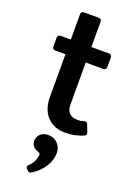

<svg xmlns="http://www.w3.org/2000/svg" viewBox="-181 -746 774 1114"><g transform="rotate(20 206.0 -188.5)"><path d="M389.2 -34.2Q393.1 -24.9 391.6 -18.8Q390.1 -12.7 381.8 -8.8Q358.4 1.5 330.3 7.8Q302.2 14.2 270 14.2Q231.4 14.2 202.6 1.5Q173.8 -11.2 154.5 -33.2Q135.3 -55.2 125.7 -85Q116.2 -114.7 116.2 -148.9V-414.1H54.2Q35.2 -414.1 35.2 -433.1V-485.8Q35.2 -504.9 54.2 -504.9H116.2V-660.2Q116.2 -679.2 135.3 -679.2H224.1Q243.2 -679.2 243.2 -660.2V-504.9H351.1Q370.1 -504.9 370.1 -485.8V-428.2Q370.1 -409.2 351.1 -409.2H243.2V-150.9Q243.2 -114.3 261 -97.2Q278.8 -80.1 311 -80.1Q321.8 -80.1 329.8 -81.1Q337.9 -82 349.1 -85.9Q356 -88.4 362.5 -86.9Q369.1 -85.4 372.1 -78.1ZM265.1 144.5Q265.1 160.6 259.5 181.2Q253.9 201.7 241.5 222.9Q229 244.1 209.2 264.2Q189.5 284.2 161.1 299.8Q155.8 303.2 150.9 301Q146 298.8 142.1 294.9L132.8 285.6Q122.6 273.9 134.8 263.7Q153.8 247.1 162.6 226.8Q171.4 206.5 173.3 189.5Q174.3 182.6 171.4 178.5Q168.5 174.3 160.2 171.9Q141.1 166 129.4 152.6Q117.7 139.2 117.7 120.6Q117.7 108.9 121.6 98.1Q125.5 87.4 133.8 78.9Q142.1 70.3 154.8 65.2Q167.5 60.1 185.1 60.1Q198.7 60.1 212.9 64.9Q227.1 69.8 238.8 80.3Q250.5 90.8 257.8 106.7Q265.1 122.6 265.1 144.5Z"/></g></svg>

Font: New Telegraph
Style: Bold
Weight: 700
Designer: Frank Baranowski
Foundry: Frank Baranowski
Version: Version 3.001